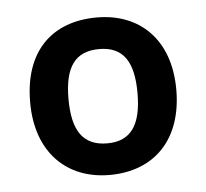

<svg xmlns="http://www.w3.org/2000/svg" viewBox="-36 -760 455 424"><g transform="rotate(-5 191.5 -547.5)"><path d="M354 -548C354 -660 287 -722 193 -722C92 -722 30 -660 30 -548C30 -436 97 -373 191 -373C290 -373 354 -437 354 -548ZM115 -548C115 -618 138 -652 192 -652C245 -652 268 -618 268 -548C268 -478 245 -443 192 -443C138 -443 115 -478 115 -548Z"/></g></svg>

Font: Noto Sans Sinhala SemiBold
Style: Regular
Weight: 600
Designer: Jelle Bosma - Monotype Design Team
Foundry: Monotype Imaging Inc.
Version: Version 2.006